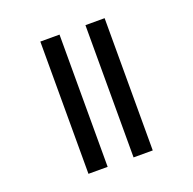

<svg xmlns="http://www.w3.org/2000/svg" viewBox="-117 -766 888 884"><g transform="rotate(-20 327.5 -324.0)"><path d="M264 0H170V-648H264ZM485 0H391V-648H485Z"/></g></svg>

Font: Madhuban
Style: Regular
Weight: 400
Designer: jaikishan Patel
Foundry: MagicType
Version: Version 1.000